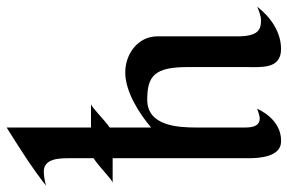

<svg xmlns="http://www.w3.org/2000/svg" viewBox="-178 -714 889 594"><g transform="rotate(-90 267.0 -416.5)"><path d="M170 -580V-841C108 -802 47 -764 -10 -719C4 -723 20 -726 34 -726C74 -726 75 -678 75 -649V-572C48 -555 9 -514 -1 -513H75V-91C75 -57 80 5 124 8C197 12 228 -66 228 -66C228 -66 208 -58 198 -58C171 -58 170 -87 170 -106V-254C170 -314 176 -406 256 -406C329 -406 357 -384 357 -281V-99C357 -53 350 8 413 8C464 8 511 -23 544 -66C533 -61 515 -54 502 -54C475 -54 452 -60 452 -127V-375C452 -435 397 -474 341 -474C281 -474 215 -432 170 -394V-522C197 -541 233 -579 243 -580Z"/></g></svg>

Font: Fondamento
Style: Regular
Weight: 400
Designer: Astigmatic (AOETI)
Foundry: Astigmatic (AOETI)
Version: Version 1.001